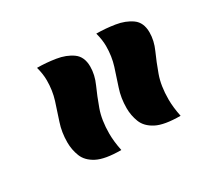

<svg xmlns="http://www.w3.org/2000/svg" viewBox="-76 -930 536 505"><g transform="rotate(-30 192.0 -678.0)"><path d="M204 -760Q204 -735 192.5 -709.5Q181 -684 170 -653.5Q159 -623 159 -582Q159 -558 165 -529Q116 -529 92 -541.5Q68 -554 60 -574.5Q52 -595 52 -617Q52 -648 61 -674.5Q70 -701 78.5 -728Q87 -755 87 -786Q87 -805 81 -827Q108 -827 136.5 -822.5Q165 -818 184.5 -804Q204 -790 204 -760ZM384 -760Q384 -735 372.5 -709.5Q361 -684 350 -653.5Q339 -623 339 -582Q339 -558 345 -529Q296 -529 272 -541.5Q248 -554 240 -574.5Q232 -595 232 -617Q232 -648 241 -674.5Q250 -701 258.5 -728Q267 -755 267 -786Q267 -805 261 -827Q288 -827 316.5 -822.5Q345 -818 364.5 -804Q384 -790 384 -760Z"/></g></svg>

Font: Merienda SemiBold
Style: Regular
Weight: 600
Designer: Eduardo Rodriguez Tunni
Foundry: Eduardo Rodriguez Tunni
Version: Version 2.001; ttfautohint (v1.8.4.7-5d5b)